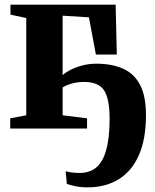

<svg xmlns="http://www.w3.org/2000/svg" viewBox="-20 -553 666 826"><path d="M357 253Q327 253 303.8 248Q280.5 243 267.5 238L262.5 184Q270 186 285.2 188.5Q300.5 191 323 191Q390.5 191 421 133.5Q451.5 76 451.5 -42.5Q451.5 -128 427.8 -164.2Q404 -200.5 341.5 -200.5Q311 -200.5 284.2 -192.2Q257.5 -184 242 -171.5V-222.5Q254.5 -236.5 278 -249.5Q301.5 -262.5 331.8 -270.8Q362 -279 394 -279Q461.5 -279 509.5 -257.5Q557.5 -236 582.8 -187.5Q608 -139 608 -57.5Q608 44.5 577.8 113.8Q547.5 183 491 218Q434.5 253 357 253ZM24 0V-44L93 -57V-475.5L25 -490V-533H477.5L482.5 -318.5H392.5L362.5 -478.5L249.5 -485.5V-57L354.5 -44V0Z"/></svg>

Font: Merriweather 72pt ExtraBold
Style: Regular
Weight: 800
Version: Version 2.100